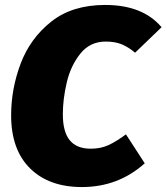

<svg xmlns="http://www.w3.org/2000/svg" viewBox="-20 -736 673 776"><path d="M633 -626 526 -523Q500 -545 473 -556.5Q446 -568 407 -568Q344 -568 305 -519.5Q266 -471 250 -403.5Q234 -336 234 -274Q234 -203 262 -169Q290 -135 347 -135Q387 -135 418.5 -149.5Q450 -164 489 -193L565 -76Q458 20 311 20Q178 20 101.5 -55.5Q25 -131 25 -270Q25 -377 63.5 -479Q102 -581 187 -648.5Q272 -716 405 -716Q557 -716 633 -626Z"/></svg>

Font: Fira Sans Black
Style: Italic
Weight: 900
Italic angle: -8°
Designer: Carrois Corporate & Edenspiekermann AG
Foundry: Carrois Corporate GbR & Edenspiekermann AG
Version: Version 4.203